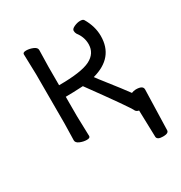

<svg xmlns="http://www.w3.org/2000/svg" viewBox="-156 -595 827 878"><g transform="rotate(-30 257.0 -156.0)"><path d="M429 -73Q440 -78 452 -78Q489 -78 489 -57V-56L483 155Q483 171 453 171Q423 171 421 155L417 13Q405 11 400 3Q392 -17 250 -212Q193 -209 158 -209V-106L161 0Q161 10 143.5 10Q126 10 108 2.5Q90 -5 90 -18L92 -106V-366L89 -473Q89 -483 106.5 -483Q124 -483 142 -475.5Q160 -468 160 -455L158 -366V-270Q276 -270 322.5 -293.5Q369 -317 369 -366Q369 -403 345 -434Q340 -442 340 -452Q340 -462 356.5 -469.5Q373 -477 388 -477Q403 -477 407 -470Q436 -421 436 -370Q436 -256 314 -223Q315 -221 328.5 -203.5Q342 -186 396 -117Q415 -91 429 -73Z"/></g></svg>

Font: LXGW WenKai
Style: Regular
Weight: 400
Designer: LXGW / Fontworks Inc.
Foundry: LXGW / Fontworks Inc.
Version: Version 1.520; June 14, 2025